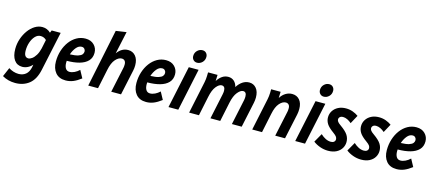

<svg xmlns="http://www.w3.org/2000/svg" viewBox="-95 -1427 5212 2290"><g transform="rotate(15 2511.5 -282.0)"><path d="M-33 154 15 43Q41 60 73 70.5Q105 81 138 81Q190 81 226 52Q262 23 275 -38L281 -71Q255 -42 223 -27Q191 -12 158 -12Q94 -12 59 -61.5Q24 -111 24 -198Q24 -263 44.5 -323Q65 -383 99.5 -430.5Q134 -478 178.5 -505.5Q223 -533 271 -533Q299 -533 326 -522.5Q353 -512 374 -491L387 -522H498L395 -40Q369 84 298.5 140Q228 196 127 196Q38 196 -33 154ZM149 -213Q149 -168 163 -148Q177 -128 203 -128Q223 -128 247.5 -145.5Q272 -163 293.5 -198Q315 -233 327 -284L350 -394Q334 -410 316 -417Q298 -424 278 -424Q241 -424 211.5 -393Q182 -362 165.5 -313.5Q149 -265 149 -213Z M531 -179Q531 -250 551.5 -314Q572 -378 609 -427.5Q646 -477 696 -505Q746 -533 804 -533Q871 -533 910.5 -493Q950 -453 950 -396Q950 -334 912.5 -295Q875 -256 808.5 -237.5Q742 -219 654 -219Q653 -208 653 -197Q653 -153 669.5 -126.5Q686 -100 719 -100Q748 -100 779.5 -115Q811 -130 838 -156L888 -64Q837 -25 792.5 -7Q748 11 700 11Q618 11 574.5 -41Q531 -93 531 -179ZM785 -427Q747 -427 717 -390.5Q687 -354 670 -303Q735 -305 769.5 -316Q804 -327 817.5 -343.5Q831 -360 831 -381Q831 -399 818.5 -413Q806 -427 785 -427Z M978 0 1126 -715 1255 -734 1195 -456Q1250 -533 1330 -533Q1387 -533 1422 -491.5Q1457 -450 1457 -378Q1457 -344 1450 -312L1383 0H1262L1329 -313Q1331 -322 1332 -333Q1333 -344 1333 -355Q1333 -384 1319.5 -399.5Q1306 -415 1282 -415Q1243 -415 1205 -372Q1167 -329 1149 -239L1099 0Z M1525 -179Q1525 -250 1545.5 -314Q1566 -378 1603 -427.5Q1640 -477 1690 -505Q1740 -533 1798 -533Q1865 -533 1904.5 -493Q1944 -453 1944 -396Q1944 -334 1906.5 -295Q1869 -256 1802.5 -237.5Q1736 -219 1648 -219Q1647 -208 1647 -197Q1647 -153 1663.5 -126.5Q1680 -100 1713 -100Q1742 -100 1773.5 -115Q1805 -130 1832 -156L1882 -64Q1831 -25 1786.5 -7Q1742 11 1694 11Q1612 11 1568.5 -41Q1525 -93 1525 -179ZM1779 -427Q1741 -427 1711 -390.5Q1681 -354 1664 -303Q1729 -305 1763.5 -316Q1798 -327 1811.5 -343.5Q1825 -360 1825 -381Q1825 -399 1812.5 -413Q1800 -427 1779 -427Z M2096 -665Q2096 -706 2123.5 -733Q2151 -760 2187 -760Q2216 -760 2233.5 -741Q2251 -722 2251 -694Q2251 -653 2223.5 -626Q2196 -599 2160 -599Q2132 -599 2114 -618Q2096 -637 2096 -665ZM1969 0 2080 -522H2201L2090 0Z M2224 0 2308 -398Q2316 -437 2317 -477L2318 -522H2435L2432 -446Q2458 -487 2491.5 -510Q2525 -533 2567 -533Q2608 -533 2637 -508Q2666 -483 2677 -437Q2705 -482 2743 -507.5Q2781 -533 2826 -533Q2879 -533 2913 -492.5Q2947 -452 2947 -379Q2947 -362 2945 -346Q2943 -330 2940 -314L2873 0H2752L2819 -315Q2823 -338 2823 -357Q2823 -415 2781 -415Q2749 -415 2712.5 -370.5Q2676 -326 2658 -239L2608 0H2487L2554 -315Q2559 -340 2559 -357Q2559 -415 2516 -415Q2484 -415 2448.5 -371.5Q2413 -328 2395 -239L2345 0Z M3003 0 3087 -398Q3095 -437 3096 -477L3097 -522H3214L3211 -445Q3238 -488 3275.5 -510.5Q3313 -533 3355 -533Q3413 -533 3447.5 -492.5Q3482 -452 3482 -381Q3482 -345 3475 -312L3408 0H3287L3354 -313Q3356 -322 3357 -333Q3358 -344 3358 -357Q3358 -385 3344.5 -400Q3331 -415 3308 -415Q3268 -415 3230 -372Q3192 -329 3174 -239L3124 0Z M3661 -665Q3661 -706 3688.5 -733Q3716 -760 3752 -760Q3781 -760 3798.5 -741Q3816 -722 3816 -694Q3816 -653 3788.5 -626Q3761 -599 3725 -599Q3697 -599 3679 -618Q3661 -637 3661 -665ZM3534 0 3645 -522H3766L3655 0Z M3756 -52 3818 -161Q3848 -133 3880 -117Q3912 -101 3946 -101Q3971 -101 3985 -113.5Q3999 -126 3999 -145Q3999 -161 3988.5 -176.5Q3978 -192 3947 -214Q3884 -259 3861 -296Q3838 -333 3838 -375Q3838 -419 3861 -455Q3884 -491 3925 -512Q3966 -533 4020 -533Q4065 -533 4104.5 -518.5Q4144 -504 4174 -482L4117 -377Q4094 -398 4066 -411.5Q4038 -425 4010 -425Q3988 -425 3974 -412.5Q3960 -400 3960 -381Q3960 -368 3970.5 -353.5Q3981 -339 4010 -319Q4078 -271 4103 -232Q4128 -193 4128 -146Q4128 -105 4106.5 -69Q4085 -33 4043 -11Q4001 11 3940 11Q3889 11 3840.5 -6.5Q3792 -24 3756 -52Z M4164 -52 4226 -161Q4256 -133 4288 -117Q4320 -101 4354 -101Q4379 -101 4393 -113.5Q4407 -126 4407 -145Q4407 -161 4396.5 -176.5Q4386 -192 4355 -214Q4292 -259 4269 -296Q4246 -333 4246 -375Q4246 -419 4269 -455Q4292 -491 4333 -512Q4374 -533 4428 -533Q4473 -533 4512.5 -518.5Q4552 -504 4582 -482L4525 -377Q4502 -398 4474 -411.5Q4446 -425 4418 -425Q4396 -425 4382 -412.5Q4368 -400 4368 -381Q4368 -368 4378.5 -353.5Q4389 -339 4418 -319Q4486 -271 4511 -232Q4536 -193 4536 -146Q4536 -105 4514.5 -69Q4493 -33 4451 -11Q4409 11 4348 11Q4297 11 4248.5 -6.5Q4200 -24 4164 -52Z M4617 -179Q4617 -250 4637.5 -314Q4658 -378 4695 -427.5Q4732 -477 4782 -505Q4832 -533 4890 -533Q4957 -533 4996.5 -493Q5036 -453 5036 -396Q5036 -334 4998.5 -295Q4961 -256 4894.5 -237.5Q4828 -219 4740 -219Q4739 -208 4739 -197Q4739 -153 4755.5 -126.5Q4772 -100 4805 -100Q4834 -100 4865.5 -115Q4897 -130 4924 -156L4974 -64Q4923 -25 4878.5 -7Q4834 11 4786 11Q4704 11 4660.5 -41Q4617 -93 4617 -179ZM4871 -427Q4833 -427 4803 -390.5Q4773 -354 4756 -303Q4821 -305 4855.5 -316Q4890 -327 4903.5 -343.5Q4917 -360 4917 -381Q4917 -399 4904.5 -413Q4892 -427 4871 -427Z"/></g></svg>

Font: Radio Canada Condensed SemiBold
Style: Italic
Weight: 600
Width: 3
Italic angle: -12°
Designer: Charles Daoud, Etienne Aubert Bonn, Alexandre Saumier Demers, Jacques Le Bailly
Foundry: Radio-Canada
Version: Version 2.104; ttfautohint (v1.8.4.7-5d5b);gftools[0.9.28.de